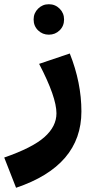

<svg xmlns="http://www.w3.org/2000/svg" viewBox="-56 -631 454 908"><path d="M103 -539Q103 -569 124 -590Q145 -611 175 -611Q205 -611 226 -590Q247 -569 247 -539Q247 -508 226 -487.5Q205 -467 175 -467Q145 -467 124 -487.5Q103 -508 103 -539ZM20 257 -36 114Q97 68 154 17.5Q211 -33 211 -95Q211 -172 129 -329L274 -378Q329 -240 329 -104Q329 153 20 257Z"/></svg>

Font: FiraGO
Style: Bold
Weight: 700
Designer: bBox Type
Foundry: bBox Type GmbH
Version: Version 1.001;PS 001.001;hotconv 1.0.88;makeotf.lib2.5.64775